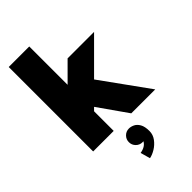

<svg xmlns="http://www.w3.org/2000/svg" viewBox="-297 -806 1162 1162"><g transform="rotate(-45 284.0 -225.5)"><path d="M210 -168V0H34.2V-722.7H210V-394.5L323.2 -507.8H549.8L346.2 -304.2L565.4 0H360.4L229 -187ZM226.6 113.3Q226.6 88.9 243.7 71.8Q260.7 54.7 285.2 54.7Q301.8 54.7 319.8 63.2Q337.9 71.8 350.3 93.3Q362.8 114.7 362.8 153.8Q362.8 184.6 344 210Q325.2 235.4 298.6 251.5Q272 267.6 248.5 272L231 209.5Q276.9 202.1 293 171.4Q289.1 171.9 285.2 171.9Q260.7 171.9 243.7 154.8Q226.6 137.7 226.6 113.3Z"/></g></svg>

Font: Giphurs Black
Style: Regular
Weight: 900
Version: Version 0.920; ttfautohint (v1.8.4.7-5d5b)